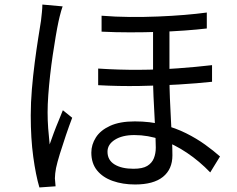

<svg xmlns="http://www.w3.org/2000/svg" viewBox="-20 -786 1040 843"><path d="M724 -680Q724 -644 724 -602.5Q724 -561 724 -521Q724 -481 724 -450Q724 -403 726 -354.5Q728 -306 730.5 -260Q733 -214 735 -174Q737 -134 737 -104Q737 -43 695.5 -9.5Q654 24 573 24Q519 24 475 8.5Q431 -7 406 -38Q381 -69 381 -116Q381 -151 401 -182.5Q421 -214 463.5 -233.5Q506 -253 572 -253Q639 -253 695 -238.5Q751 -224 797 -201Q843 -178 880.5 -151Q918 -124 946 -99L903 -29Q856 -78 801 -115Q746 -152 688 -172.5Q630 -193 570 -193Q517 -193 484.5 -172.5Q452 -152 452 -120Q452 -83 483 -64Q514 -45 566 -45Q606 -45 626.5 -57.5Q647 -70 655.5 -91Q664 -112 664 -138Q664 -160 662.5 -195.5Q661 -231 658.5 -274.5Q656 -318 654 -362.5Q652 -407 652 -446Q652 -482 652 -526Q652 -570 652 -611.5Q652 -653 652 -680ZM411 -485Q501 -479 590 -479.5Q679 -480 761 -486Q843 -492 911 -500V-427Q847 -420 764.5 -415Q682 -410 591.5 -408.5Q501 -407 411 -412ZM426 -717Q487 -712 550 -711.5Q613 -711 674 -713.5Q735 -716 789.5 -720.5Q844 -725 888 -731V-661Q846 -656 791 -652Q736 -648 675 -646Q614 -644 550.5 -644Q487 -644 426 -647ZM255 -758Q252 -750 248.5 -738Q245 -726 242 -713.5Q239 -701 237 -692Q231 -664 224.5 -625.5Q218 -587 211.5 -543.5Q205 -500 200 -455Q195 -410 192 -368.5Q189 -327 189 -293Q189 -257 191.5 -223Q194 -189 198 -152Q206 -175 216 -202Q226 -229 237 -255Q248 -281 256 -302L297 -269Q284 -235 269.5 -192.5Q255 -150 243 -111Q231 -72 226 -48Q224 -38 222.5 -25Q221 -12 221 -3Q222 4 222.5 14Q223 24 224 32L153 37Q137 -17 126 -97.5Q115 -178 115 -279Q115 -335 120 -394.5Q125 -454 132.5 -511.5Q140 -569 147.5 -616.5Q155 -664 160 -695Q162 -713 164 -732Q166 -751 166 -766Z"/></svg>

Font: Noto Sans SC Thin
Style: Regular
Weight: 400
Version: Version 2.004-H2;hotconv 1.0.118;makeotfexe 2.5.65603